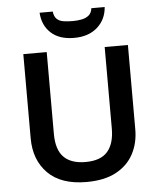

<svg xmlns="http://www.w3.org/2000/svg" viewBox="-61 -983 870 1046"><g transform="rotate(-5 373.5 -460.5)"><path d="M659 -252Q659 -178 627.5 -118.5Q596 -59 532 -24.5Q468 10 370 10Q231 10 159 -62.5Q87 -135 87 -254V-714H215V-267Q215 -180 255 -139.5Q295 -99 374 -99Q457 -99 494.5 -142.5Q532 -186 532 -268V-714H659ZM551 -931Q546 -863 498 -820.5Q450 -778 371 -778Q290 -778 244.5 -820Q199 -862 195 -931H267Q270 -904 284 -890.5Q298 -877 321 -873.5Q344 -870 372 -870Q397 -870 420 -874.5Q443 -879 459 -892Q475 -905 478 -931Z"/></g></svg>

Font: Noto Sans Tangsa SemiBold
Style: Regular
Weight: 600
Version: Version 1.504